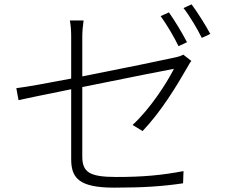

<svg xmlns="http://www.w3.org/2000/svg" viewBox="-20 -840 1040 882"><path d="M839 -646C817 -689 781 -748 756 -783L718 -766C745 -729 781 -668 800 -628ZM358 -668C358 -694 360 -718 364 -746H301C306 -718 307 -695 307 -668V-479C197 -458 99 -440 55 -435L65 -380C105 -389 199 -408 307 -430V-109C307 -23 342 22 504 22C639 22 727 16 821 2L823 -54C723 -35 636 -27 514 -27C389 -27 358 -50 358 -122V-440C554 -480 771 -523 779 -524C747 -460 670 -340 589 -266L635 -238C720 -327 792 -446 839 -528C845 -538 852 -552 859 -560L822 -589C813 -584 797 -578 779 -575C740 -566 541 -525 358 -489ZM823 -803C852 -766 885 -710 907 -666L946 -684C926 -722 887 -784 860 -820Z"/></svg>

Font: Noto Sans T Chinese Light
Style: Regular
Weight: 300
Designer: Ryoko NISHIZUKA (kana & ideographs); Paul D. Hunt (Latin, Greek & Cyrillic); Wenlong ZHANG (bopomofo); Sandoll Communica
Foundry: Adobe Systems Incorporated
Version: Version 1.000;PS 1;hotconv 1.0.78;makeotf.lib2.5.61930